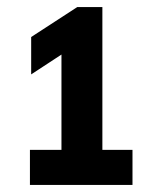

<svg xmlns="http://www.w3.org/2000/svg" viewBox="-20 -830 429 542"><path d="M64.5 -308V-407H153.5V-676L68 -620V-725.5L198 -810H269V-407H354V-308Z"/></svg>

Font: Encode Sans Cnd
Style: Bold
Weight: 700
Width: 3
Designer: Multiple Designers
Foundry: Impallari Type
Version: Version 3.002; ttfautohint (v1.8.3) -l 8 -r 50 -G 200 -x 14 